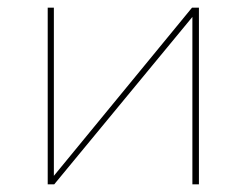

<svg xmlns="http://www.w3.org/2000/svg" viewBox="-20 -479 640 499"><path d="M497 -459V0H480V-435L121 0H104V-459H120V-22L479 -459Z"/></svg>

Font: EauTestSC Thin
Style: Regular
Weight: 250
Designer: Christian Thalmann (Catharsis Fonts)
Version: Version 0.001;PS 000.001;hotconv 1.0.88;makeotf.lib2.5.64775